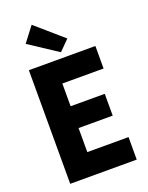

<svg xmlns="http://www.w3.org/2000/svg" viewBox="-175 -1055 881 1143"><g transform="rotate(-20 265.5 -484.0)"><path d="M65.4 0V-719.7H486.8V-577.1H225.6V-433.1H441.9V-294.9H225.6V-142.6H486.8V0ZM281.7 -754.9 101.1 -873.5 173.3 -968.3 345.2 -818.8Z"/></g></svg>

Font: Reddit Sans ExtraBold
Style: Regular
Weight: 800
Designer: Stephen Hutchings
Foundry: Reddit
Version: Version 1.014; ttfautohint (v1.8.4.7-5d5b)